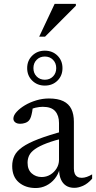

<svg xmlns="http://www.w3.org/2000/svg" viewBox="-20 -938 484 968"><path d="M306.5 -278.5 314.5 -245Q254 -230.5 216 -216Q178 -201.5 156.8 -186.5Q135.5 -171.5 127.2 -154.5Q119 -137.5 119 -117.5Q119 -82.5 139.8 -64Q160.5 -45.5 190 -45.5Q214 -45.5 233.8 -57.5Q253.5 -69.5 265.5 -89.2Q277.5 -109 277.5 -132.5V-318Q277.5 -355.5 258.2 -377.5Q239 -399.5 195.5 -399.5Q179 -399.5 159 -395Q139 -390.5 121 -381L146.5 -404Q145 -389.5 142.2 -374.8Q139.5 -360 135.8 -348.5Q132 -337 126 -330.5Q118.5 -322 106.2 -318Q94 -314 82 -314Q66 -314 56.8 -321.2Q47.5 -328.5 47.5 -340Q47.5 -356 63.5 -373.8Q79.5 -391.5 105.2 -407Q131 -422.5 162.8 -432Q194.5 -441.5 226.5 -441.5Q271.5 -441.5 299.2 -428Q327 -414.5 339.8 -388.2Q352.5 -362 352.5 -324V-88Q352.5 -72.5 357 -62.2Q361.5 -52 370.2 -46.8Q379 -41.5 392 -41.5Q404 -41.5 417.8 -46.2Q431.5 -51 444.5 -59V-37Q422.5 -12 399 -1.5Q375.5 9 355 9Q330 9 313 -2Q296 -13 287 -33.8Q278 -54.5 278 -83L281 -87.5Q274 -59 256.2 -37Q238.5 -15 213.5 -2.5Q188.5 10 160 10Q108.5 10 75 -18.5Q41.5 -47 41.5 -101Q41.5 -129.5 52.8 -152.8Q64 -176 93 -196.5Q122 -217 174 -237Q226 -257 306.5 -278.5ZM206 -682.5Q244.5 -682.5 269.8 -657.5Q295 -632.5 295 -594.5Q295 -556.5 269.8 -531.5Q244.5 -506.5 206 -506.5Q168 -506.5 142.5 -531.5Q117 -556.5 117 -594.5Q117 -632.5 142.5 -657.5Q168 -682.5 206 -682.5ZM206 -536Q231 -536 247.2 -552.5Q263.5 -569 263.5 -594.5Q263.5 -620 247.2 -636.5Q231 -653 206 -653Q181 -653 164.8 -636.5Q148.5 -620 148.5 -594.5Q148.5 -569 164.8 -552.5Q181 -536 206 -536ZM177.5 -753 255.5 -918.5H362.5V-909L207 -753Z"/></svg>

Font: Newsreader 24pt
Style: Regular
Weight: 400
Designer: Hugues Gentile
Foundry: Production Type
Version: Version 1.003